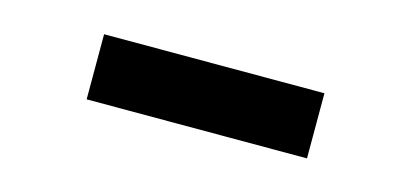

<svg xmlns="http://www.w3.org/2000/svg" viewBox="-28 -449 684 319"><g transform="rotate(15 313.5 -289.0)"><path d="M124 -233V-345H503V-233Z"/></g></svg>

Font: Lexend Zetta Medium
Style: Regular
Weight: 500
Designer: Bonnie Shaver-Troup, Thomas Jockin
Foundry: Lexend
Version: Version 1.007